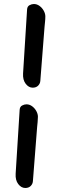

<svg xmlns="http://www.w3.org/2000/svg" viewBox="-20 -716 299 957"><path d="M202 -582 181 -313Q180 -299 170 -289Q160 -279 143 -279Q123 -279 108 -298.5Q93 -318 95 -350L115 -669Q116 -684 127 -690Q138 -696 149 -696Q164 -696 177 -686.5Q190 -677 198 -662.5Q206 -648 206 -634Q206 -621 204.5 -607.5Q203 -594 202 -582ZM165 -82 144 187Q143 201 133 211Q123 221 106 221Q86 221 71 201.5Q56 182 58 150L78 -169Q79 -184 90 -190Q101 -196 112 -196Q127 -196 140 -186.5Q153 -177 161 -162.5Q169 -148 169 -134Q169 -121 167.5 -107.5Q166 -94 165 -82Z"/></svg>

Font: Alkatra
Style: Regular
Weight: 400
Designer: Suman Bhandary
Version: Version 1.100;gftools[0.9.22]